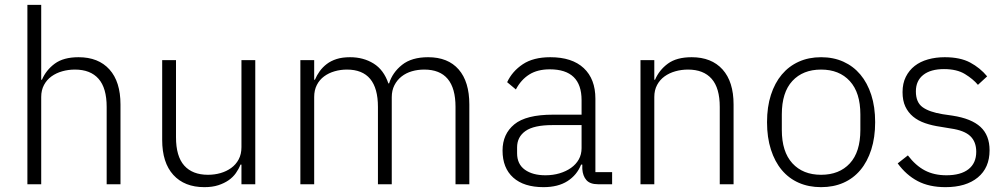

<svg xmlns="http://www.w3.org/2000/svg" viewBox="-20 -760 4159 792"><path d="M93 -740H150V-431H153Q170 -471 206 -497.5Q242 -524 304 -524Q386 -524 431.5 -473.5Q477 -423 477 -329V0H420V-319Q420 -397 386.5 -435Q353 -473 289 -473Q262 -473 237 -466Q212 -459 192.5 -445Q173 -431 161.5 -409.5Q150 -388 150 -360V0H93Z M976 -81H972Q965 -63 953 -46Q941 -29 923 -16.5Q905 -4 880.5 4Q856 12 823 12Q741 12 695 -38.5Q649 -89 649 -183V-512H706V-194Q706 -115 740 -77Q774 -39 838 -39Q865 -39 889.5 -46Q914 -53 933.5 -67Q953 -81 964.5 -102.5Q976 -124 976 -153V-512H1033V0H976Z M1219 0V-512H1276V-431H1279Q1287 -450 1299 -466.5Q1311 -483 1328 -496Q1345 -509 1368.5 -516.5Q1392 -524 1424 -524Q1479 -524 1521 -498Q1563 -472 1582 -416H1585Q1599 -461 1638.5 -492.5Q1678 -524 1746 -524Q1828 -524 1872 -473.5Q1916 -423 1916 -329V0H1859V-319Q1859 -473 1730 -473Q1703 -473 1679 -466Q1655 -459 1636.5 -444.5Q1618 -430 1607 -408.5Q1596 -387 1596 -359V0H1539V-319Q1539 -473 1411 -473Q1385 -473 1360.5 -466Q1336 -459 1317 -445Q1298 -431 1287 -409.5Q1276 -388 1276 -360V0Z M2447 0Q2414 0 2399 -17Q2384 -34 2382 -63V-81H2377Q2360 -38 2321 -13Q2282 12 2222 12Q2141 12 2097 -27.5Q2053 -67 2053 -139Q2053 -207 2101.5 -247Q2150 -287 2261 -287H2379V-347Q2379 -474 2248 -474Q2197 -474 2163 -452.5Q2129 -431 2108 -391L2072 -421Q2093 -466 2136.5 -495Q2180 -524 2250 -524Q2340 -524 2388 -479Q2436 -434 2436 -353V-50H2505V0ZM2230 -37Q2261 -37 2288 -45Q2315 -53 2335.5 -67.5Q2356 -82 2367.5 -102.5Q2379 -123 2379 -149V-244H2259Q2182 -244 2147.5 -219.5Q2113 -195 2113 -152V-128Q2113 -83 2145 -60Q2177 -37 2230 -37Z M2622 0V-512H2679V-431H2682Q2699 -471 2735 -497.5Q2771 -524 2833 -524Q2915 -524 2960.5 -473.5Q3006 -423 3006 -329V0H2949V-319Q2949 -397 2915.5 -435Q2882 -473 2818 -473Q2791 -473 2766 -466Q2741 -459 2721.5 -445Q2702 -431 2690.5 -409.5Q2679 -388 2679 -360V0Z M3367 12Q3316 12 3275 -6Q3234 -24 3205 -58.5Q3176 -93 3160 -143Q3144 -193 3144 -256Q3144 -319 3160 -368.5Q3176 -418 3205 -452.5Q3234 -487 3275 -505.5Q3316 -524 3367 -524Q3418 -524 3459 -505.5Q3500 -487 3529 -452.5Q3558 -418 3574 -368.5Q3590 -319 3590 -256Q3590 -193 3574 -143Q3558 -93 3529 -58.5Q3500 -24 3459 -6Q3418 12 3367 12ZM3367 -39Q3442 -39 3485.5 -86Q3529 -133 3529 -224V-288Q3529 -378 3485.5 -425.5Q3442 -473 3367 -473Q3292 -473 3248.5 -426Q3205 -379 3205 -288V-224Q3205 -134 3248.5 -86.5Q3292 -39 3367 -39Z M3880 12Q3813 12 3765.5 -13Q3718 -38 3683 -86L3725 -119Q3757 -77 3795 -57Q3833 -37 3884 -37Q3943 -37 3975 -62Q4007 -87 4007 -134Q4007 -175 3982.5 -198.5Q3958 -222 3902 -230L3860 -237Q3825 -242 3796 -252Q3767 -262 3746.5 -279Q3726 -296 3714.5 -320.5Q3703 -345 3703 -380Q3703 -416 3716.5 -443Q3730 -470 3753 -488Q3776 -506 3808 -515Q3840 -524 3877 -524Q3941 -524 3982 -502Q4023 -480 4052 -445L4014 -410Q3994 -434 3960.5 -454.5Q3927 -475 3874 -475Q3819 -475 3788.5 -451Q3758 -427 3758 -383Q3758 -338 3785.5 -318Q3813 -298 3868 -289L3909 -283Q3987 -271 4024.5 -236.5Q4062 -202 4062 -140Q4062 -68 4013.5 -28Q3965 12 3880 12Z"/></svg>

Font: IBM Plex Sans Arabic Light
Style: Regular
Weight: 300
Designer: Mike Abbink, Paul van der Laan, Pieter van Rosmalen, Wael Morcos, Khajak Apelian
Foundry: Bold Monday
Version: Version 1.2